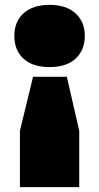

<svg xmlns="http://www.w3.org/2000/svg" viewBox="-20 -580 408 790"><path d="M184 -560Q252.5 -560 290.8 -525Q329 -490 329 -432Q329 -374.5 291.5 -339.2Q254 -304 184 -304Q114.5 -304 76.8 -338.5Q39 -373 39 -432Q39 -491.5 77.5 -525.8Q116 -560 184 -560ZM116 -264H255L306 -42V190H62V-42Z"/></svg>

Font: Encode Sans Expanded Expanded Black
Style: Regular
Weight: 900
Width: 7
Designer: Multiple Designers
Foundry: Impallari Type
Version: Version 3.000; ttfautohint (v1.8.3) -l 8 -r 50 -G 200 -x 14 